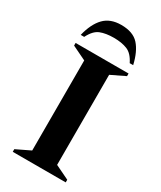

<svg xmlns="http://www.w3.org/2000/svg" viewBox="-215 -935 843 1008"><g transform="rotate(30 206.5 -431.0)"><path d="M46 0V-16L131 -57V-603L46 -644V-660H367V-644L282 -603V-57L367 -16V0ZM48 -710Q66 -784 103.5 -823Q141 -862 207 -862Q279 -862 314 -823Q349 -784 366 -710H345Q322 -757 288.5 -770.5Q255 -784 207 -784Q159 -784 126 -771Q93 -758 69 -710Z"/></g></svg>

Font: Spectral
Style: Bold
Weight: 700
Designer: Jean-Baptiste Levee
Foundry: Production Type
Version: Version 2.001